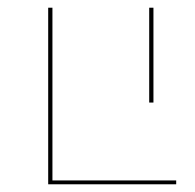

<svg xmlns="http://www.w3.org/2000/svg" viewBox="-20 -478 507 498"><path d="M437 -10V0H105V-458H116V-10ZM378 -212H367V-458H378Z"/></svg>

Font: Ysabeau SC Hairline
Style: Regular
Weight: 100
Designer: Christian Thalmann (Catharsis Fonts)
Version: Version 0.003